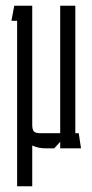

<svg xmlns="http://www.w3.org/2000/svg" viewBox="-20 -520 324 673"><path d="M191 -53V-500H244V-53H256L264 0H191V-23L170 0H141Q114 0 93 -10V133H40V-447H20L30 -500H93V-83Q93 -65 99 -59Q105 -53 123 -53Z"/></svg>

Font: Karantina Light
Style: Regular
Weight: 300
Designer: Rony Koch
Foundry: Rony Koch
Version: Version 1.000; ttfautohint (v1.8.3)